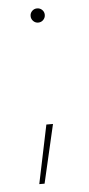

<svg xmlns="http://www.w3.org/2000/svg" viewBox="-49 -533 328 704"><g transform="rotate(-5 114.5 -181.5)"><path d="M66.9 139.2 111.8 -76.2H136.2L86.4 139.2ZM114.7 -451.2Q104 -451.2 96.4 -459Q88.9 -466.8 88.9 -477.5Q88.9 -488.3 96.4 -495.8Q104 -503.4 114.7 -503.4Q126 -503.4 133.5 -495.8Q141.1 -488.3 141.1 -477.5Q141.1 -466.8 133.5 -459Q126 -451.2 114.7 -451.2Z"/></g></svg>

Font: Inter 24pt Thin
Style: Regular
Weight: 250
Designer: Rasmus Andersson
Foundry: rsms
Version: Version 4.001;git-66647c0bb